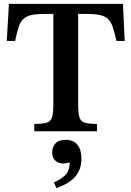

<svg xmlns="http://www.w3.org/2000/svg" viewBox="-20 -677 678 990"><path d="M480 0H157V-38Q200 -38 221 -44.5Q242 -51 248.5 -72.5Q255 -94 255 -140V-605H203Q148 -605 120.5 -592.5Q93 -580 81 -550Q69 -520 58 -466H15L26 -657H614L623 -466H580Q569 -520 556.5 -550Q544 -580 517 -592.5Q490 -605 434 -605H383V-140Q383 -94 389.5 -72.5Q396 -51 417 -44.5Q438 -38 480 -38ZM271 293 258 263Q287 252 313 229.5Q339 207 339 160Q322 166 306 166Q281 166 265 151Q249 136 249 109Q249 81 266 62.5Q283 44 319 44Q359 44 379.5 70Q400 96 400 140Q400 178 386.5 205Q373 232 352.5 249Q332 266 310 276.5Q288 287 271 293Z"/></svg>

Font: STIX Two Text SemiBold
Style: Regular
Weight: 600
Designer: Ross Mills, John Hudson & Paul Hanslow, Tiro Typeworks Ltd; with prior portions MicroPress Inc., and Coen Hoffman.
Foundry: Tiro Typeworks Ltd
Version: Version 2.13 b171